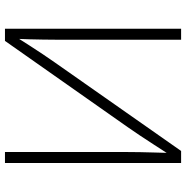

<svg xmlns="http://www.w3.org/2000/svg" viewBox="-8 -760 768 793"><g transform="rotate(90 376.5 -364.0)"><path d="M653.8 0H608.4V-506.3Q608.4 -529.8 608.9 -557.9Q609.4 -585.9 610.4 -618.2Q611.3 -650.4 612.3 -685.5L622.1 -683.6Q598.6 -647.5 578.9 -616.7Q559.1 -585.9 541 -558.8Q522.9 -531.7 504.9 -505.9L149.4 0H99.1V-727.5H144.5V-209Q144.5 -185.1 144 -157.5Q143.6 -129.9 142.8 -100.6Q142.1 -71.3 140.6 -41.5L131.3 -43Q149.9 -72.3 168 -100.6Q186 -128.9 203.6 -155Q221.2 -181.2 236.8 -203.6L604 -727.5H653.8Z"/></g></svg>

Font: Inter 18pt ExtraLight
Style: Regular
Weight: 250
Designer: Rasmus Andersson
Foundry: rsms
Version: Version 4.001;git-66647c0bb